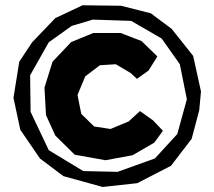

<svg xmlns="http://www.w3.org/2000/svg" viewBox="-20 -660 831 744"><path d="M758.8 -305.7 728.5 -443.4 645.5 -547.9 564.5 -608.4 449.2 -637.7 299.8 -639.6 194.3 -589.8 104.5 -496.1 54.7 -420.9 32.2 -281.2 58.6 -157.2 134.8 -45.9 225.6 22.5 377.9 64.5 511.7 49.8 642.6 -17.6 722.7 -122.1 752 -232.4ZM339.8 -584 488.3 -579.1 606.4 -510.7 676.8 -411.1 704.1 -275.4 667 -140.6 580.1 -45.9 435.5 5.9 302.7 2.9 168.9 -78.1 98.6 -226.6 96.7 -368.2 168.9 -496.1 257.8 -559.6ZM589.8 -441.4 528.3 -501 447.3 -532.2H341.8L255.9 -497.1L183.6 -420.9L152.3 -320.3L158.2 -213.9L194.3 -134.8L269.5 -60.5L388.7 -39.1L494.1 -58.6L578.1 -107.4L611.3 -153.3L573.2 -193.4L522.5 -229.5L478.5 -189.5L408.2 -160.2L344.7 -169.9L294.9 -218.8L280.3 -292L310.5 -364.3L367.2 -407.2L428.7 -411.1L486.3 -377L510.7 -354.5L555.7 -386.7Z"/></svg>

Font: MaokenAssortedSans-Lite
Style: Lite
Weight: 400
Version: Version 1.400